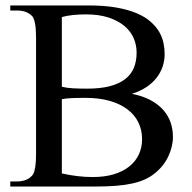

<svg xmlns="http://www.w3.org/2000/svg" viewBox="-20 -682 701 702"><path d="M499.5 -173.3Q499.5 -206.5 486.1 -234.1Q472.7 -261.7 446.5 -281.7Q420.4 -301.8 381.8 -313Q343.3 -324.2 293 -324.2Q261.7 -324.2 240.7 -323.2Q219.7 -322.3 206.1 -319.3V-47.9Q234.9 -41.5 262.7 -38.1Q290.5 -34.7 318.8 -34.7Q362.8 -34.7 396.5 -44.9Q430.2 -55.2 453.1 -73.7Q476.1 -92.3 487.8 -117.7Q499.5 -143.1 499.5 -173.3ZM479.5 -489.7Q479.5 -518.1 468.3 -543.5Q457 -568.8 433.8 -587.9Q410.6 -606.9 376 -618.2Q341.3 -629.4 294.4 -629.4Q269.5 -629.4 247.6 -627.2Q225.6 -625 206.1 -619.6V-364.7Q225.1 -360.4 247.6 -359.1Q270 -357.9 299.3 -357.9Q347.7 -357.9 381.8 -366.9Q416 -376 437.7 -392.8Q459.5 -409.7 469.5 -434.1Q479.5 -458.5 479.5 -489.7ZM612.3 -181.2Q612.3 -163.6 607.9 -145.5Q603.5 -127.4 595.2 -109.9Q586.9 -92.3 574.2 -76.4Q561.5 -60.5 545.4 -47.9Q529.8 -35.2 510 -26.1Q490.2 -17.1 464.1 -11.2Q438 -5.4 404.8 -2.7Q371.6 0 329.1 0H17.6V-18.6H41.5Q82.5 -18.6 101.1 -44.9Q106 -53.2 108.9 -71.3Q111.8 -89.4 111.8 -117.7V-544.4Q111.8 -605.5 98.1 -622.6Q88.4 -632.8 74.7 -638.2Q61 -643.6 41.5 -643.6H17.6V-662.1H303.2Q361.8 -662.1 405 -654.5Q448.2 -647 479.2 -633.8Q510.3 -620.6 530.3 -603Q550.3 -585.4 561.8 -565.9Q573.2 -546.4 577.6 -525.4Q582 -504.4 582 -484.9Q582 -460.4 574.5 -438.2Q566.9 -416 552 -397Q537.1 -377.9 514.4 -363Q491.7 -348.1 461.9 -338.9Q501 -331.5 529.3 -316.4Q557.6 -301.3 576.2 -280.8Q594.7 -260.3 603.5 -234.9Q612.3 -209.5 612.3 -181.2Z"/></svg>

Font: Doulos SIL Cyr
Style: Regular
Weight: 400
Designer: Walt Agee, Victor Gaultney, Peter Martin, Debbi Hosken, Becca Hirsbrunner
Foundry: SIL International
Version: Version 5.000